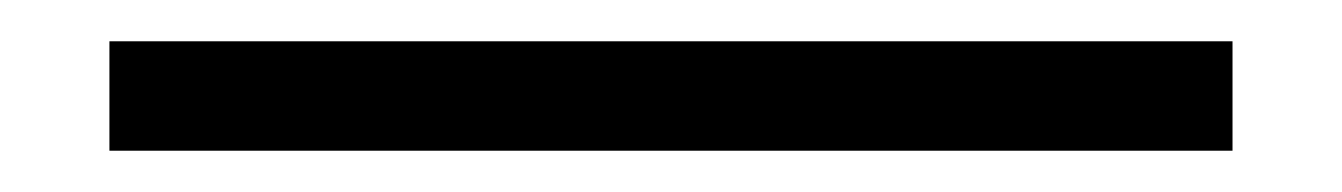

<svg xmlns="http://www.w3.org/2000/svg" viewBox="-20 -700 650 93"><path d="M33 -627V-680H577V-627Z"/></svg>

Font: Kalnia Expanded Medium
Style: Regular
Weight: 500
Width: 7
Designer: Frida Medrano
Foundry: Frida Medrano
Version: Version 1.105